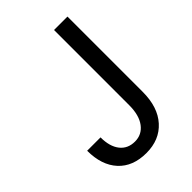

<svg xmlns="http://www.w3.org/2000/svg" viewBox="-212 -804 908 908"><g transform="rotate(-45 241.5 -350.5)"><path d="M321.8 -710.9H411.6V-207.5Q411.6 -105.5 359.6 -47.9Q307.6 9.8 219.7 9.8Q129.4 9.8 79.1 -44.9Q28.8 -99.6 28.8 -196.3H118.2Q118.2 -135.3 145 -101.1Q171.9 -66.9 219.7 -66.9Q266.1 -66.9 293.9 -104Q321.8 -141.1 321.8 -208Z"/></g></svg>

Font: Roboto Condensed
Style: Regular
Weight: 400
Designer: Google
Version: Version 2.001047; 2015